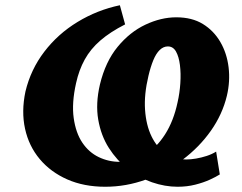

<svg xmlns="http://www.w3.org/2000/svg" viewBox="-20 -696 921 732"><path d="M381 16Q300 16 236.5 -12Q173 -40 131.5 -89.5Q90 -139 75.5 -205Q61 -271 77 -347Q97 -431 149 -499Q201 -567 276 -612.5Q351 -658 437 -676L457 -603Q400 -574 362.5 -541.5Q325 -509 303 -469Q281 -429 270 -379Q253 -303 261 -246Q269 -189 294 -152Q319 -115 356.5 -97Q394 -79 436 -79Q488 -79 532.5 -106Q577 -133 609.5 -184Q642 -235 657 -306Q665 -341 667.5 -378.5Q670 -416 666 -448Q662 -480 651 -499.5Q640 -519 620 -519Q603 -519 589 -505.5Q575 -492 564.5 -466.5Q554 -441 546 -407Q529 -336 533 -277.5Q537 -219 557.5 -176.5Q578 -134 612 -111Q646 -88 691 -88Q707 -88 727.5 -91.5Q748 -95 768 -101.5Q788 -108 804 -118L818 -31Q804 -22 780 -11Q756 0 724.5 8Q693 16 657 16Q609 16 559.5 -1Q510 -18 467.5 -51.5Q425 -85 395 -132Q365 -179 354.5 -240Q344 -301 361 -374Q382 -461 428.5 -517.5Q475 -574 534.5 -602Q594 -630 652 -630Q712 -630 753.5 -604.5Q795 -579 820 -536Q845 -493 851.5 -439.5Q858 -386 845 -331Q828 -260 784 -197.5Q740 -135 676 -87Q612 -39 536.5 -11.5Q461 16 381 16Z"/></svg>

Font: Ysabeau Black
Style: Italic
Weight: 900
Italic angle: -12°
Version: Version 2.000;gftools[0.9.27.dev2+g8671c4b]